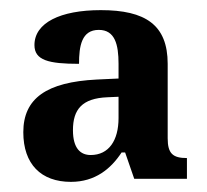

<svg xmlns="http://www.w3.org/2000/svg" viewBox="-20 -739 408 379"><path d="M120 -380C168 -380 199 -406 220 -438H227L245 -386H349V-427C321 -427 311 -436 311 -466V-613C311 -690 267 -719 179 -719C99 -719 48 -694 48 -650C48 -620 76 -613 136 -613C136 -648 141 -680 175 -680C207 -680 214 -651 214 -613V-584L171 -582C72 -577 26 -545 26 -478C26 -415 61 -380 120 -380ZM159 -433C139 -433 124 -446 124 -482C124 -523 142 -545 192 -547L214 -548V-506C214 -462 195 -433 159 -433Z"/></svg>

Font: Noto Serif Bengali Condensed
Style: Bold
Weight: 700
Width: 3
Designer: Juan Bruce, Universal Thirst, Indian Type Foundry and the Monotype Design Team.
Foundry: Monotype Imaging Inc.
Version: Version 2.003